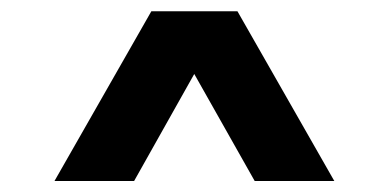

<svg xmlns="http://www.w3.org/2000/svg" viewBox="-20 -720 688 340"><path d="M76.5 -399.5 248 -700H400.5L572 -399.5H431L324 -589L217.5 -399.5Z"/></svg>

Font: Geologica Roman
Style: Bold
Weight: 700
Designer: Sindre Bremnes, Frode Helland
Foundry: Monokrom Skriftforlag AS
Version: Version 1.010;gftools[0.9.28]